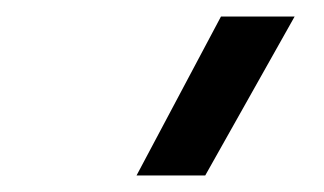

<svg xmlns="http://www.w3.org/2000/svg" viewBox="-20 -717 392 232"><path d="M145 -505H228L336 -697H247Z"/></svg>

Font: Gully SemiBold
Style: Regular
Weight: 600
Designer: jaikishan Patel
Foundry: MagicType
Version: Version 1.000;Glyphs 3.2 (3242)